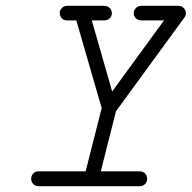

<svg xmlns="http://www.w3.org/2000/svg" viewBox="-20 -641 658 659"><path d="M210 -571Q203 -571 197.5 -574Q192 -577 188.5 -583Q185 -589 185 -597.5Q185 -606 192.5 -613.5Q200 -621 210 -621H338Q349 -621 356.5 -613.5Q364 -606 364 -595.5Q364 -585 356.5 -578Q349 -571 338 -571H295L365 -327L543 -571H465Q454 -571 446.5 -578Q439 -585 439 -595.5Q439 -606 446.5 -613.5Q454 -621 465 -621H593Q600 -621 605.5 -617.5Q611 -614 614.5 -608.5Q618 -603 618 -596Q618 -587 613 -581L378 -259L326 -53H460Q471 -53 478 -45.5Q485 -38 485 -27.5Q485 -17 478 -9.5Q471 -2 460 -2H112Q101 -2 94 -9.5Q87 -17 87 -27.5Q87 -38 94 -45.5Q101 -53 112 -53H274L329 -270L242 -571Z"/></svg>

Font: TT2020Base
Style: Italic
Weight: 400
Italic angle: -15°
Version: Version 0.2.000